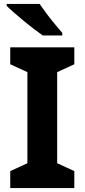

<svg xmlns="http://www.w3.org/2000/svg" viewBox="-20 -954 429 974"><path d="M357 0H32V-86L119 -126V-588L32 -628V-714H357V-628L270 -588V-126L357 -86ZM181 -934Q196 -912 216.5 -884.5Q237 -857 258.5 -831.5Q280 -806 296 -787V-774H197Q178 -787 152.5 -806.5Q127 -826 100.5 -848Q74 -870 51 -890Q28 -910 14 -924V-934Z"/></svg>

Font: Noto Sans Ethiopic
Style: Bold
Weight: 700
Designer: Monotype Design Team
Foundry: Monotype Imaging Inc.
Version: Version 2.102; ttfautohint (v1.8.4.7-5d5b)